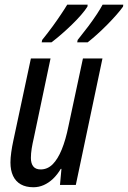

<svg xmlns="http://www.w3.org/2000/svg" viewBox="-20 -786 544 816"><path d="M122.1 9.8Q90.3 9.8 68.6 -2.4Q46.9 -14.6 35.6 -38.3Q24.4 -62 24.4 -95.7Q24.4 -114.3 27.8 -138.7Q31.2 -163.1 36.1 -185.5L111.3 -537.6H194.8L123.5 -198.7Q118.2 -176.3 114.7 -154.8Q111.3 -133.3 111.3 -114.7Q111.3 -91.8 121.3 -78.9Q131.3 -65.9 152.8 -65.9Q181.6 -65.9 203.6 -87.6Q225.6 -109.4 242.4 -150.6Q259.3 -191.9 271 -250L332.5 -537.6H415.5L302.2 0H234.9L241.2 -68.4H238.3Q223.6 -43.5 205.3 -26.1Q187 -8.8 166 0.5Q145 9.8 122.1 9.8ZM308.1 -606 310.1 -616.2Q334.5 -646.5 355 -673.8Q375.5 -701.2 391.1 -724.9Q406.7 -748.5 416 -766.1H503.9L502.9 -757.8Q492.2 -742.7 474.4 -722.4Q456.5 -702.1 435.1 -680.4Q413.6 -658.7 392.1 -639.4Q370.6 -620.1 352.5 -606ZM157.2 -606 159.2 -616.2Q183.6 -646.5 203.9 -674.3Q224.1 -702.1 239.7 -725.6Q255.4 -749 265.6 -766.1H352.5L351.6 -757.8Q341.8 -742.2 324.2 -721.9Q306.6 -701.7 284.9 -680.7Q263.2 -659.7 241 -640.4Q218.8 -621.1 198.7 -606Z"/></svg>

Font: Open Sans Condensed Medium
Style: Italic
Weight: 500
Width: 3
Italic angle: -12°
Designer: Monotype Design Team
Foundry: Monotype Imaging Inc.
Version: Version 3.000